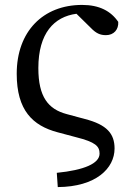

<svg xmlns="http://www.w3.org/2000/svg" viewBox="-20 -554 539 781"><path d="M349 -441C371 -418 388 -411 411 -411C443 -411 463 -434 461 -465C431 -509 384 -534 314 -534C155 -534 48 -426 48 -254C48 -105 113 -43 214 -16L289 4C369 24 385 41 385 71C385 111 322 138 211 149L215 207C370 206 446 131 446 50C446 -10 415 -47 325 -70L251 -90C176 -110 136 -160 136 -277C136 -419 200 -486 291 -498Z"/></svg>

Font: Noto Serif CJK JP Medium
Style: Regular
Weight: 500
Designer: Ryoko NISHIZUKA 西塚涼子 (kana & ideographs); Frank Grießhammer (Latin, Greek & Cyrillic); Wenlong ZHANG 张文龙 (bopomofo); San
Foundry: Adobe Systems Incorporated
Version: Version 1.000;PS 1;hotconv 16.6.53;makeotf.lib2.5.65590